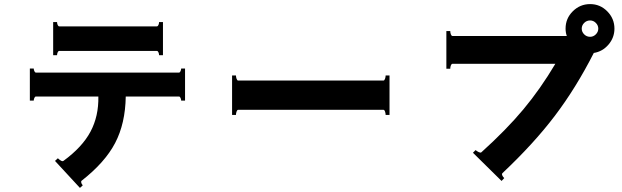

<svg xmlns="http://www.w3.org/2000/svg" viewBox="-20 -844 3040 939"><path d="M270 -595Q265 -595 262 -588Q259 -581 259 -574H240V-736H259Q259 -729 262 -722Q265 -715 270 -715H747Q752 -715 755 -722Q758 -729 758 -736H777V-574H758Q758 -581 755 -588Q752 -595 747 -595ZM885 -509V-352H866Q866 -358 863 -365Q860 -372 855 -372H595Q593 -240 543 -144.5Q493 -49 379 40Q377 41 377 45Q377 54 385 62L371 75L249 -57L263 -70Q269 -64 277 -59Q285 -54 290 -57Q382 -124 422.5 -200Q463 -276 461 -372H156Q151 -372 148 -365Q145 -358 145 -352H126V-509H145Q145 -503 148 -496Q151 -489 156 -489H855Q860 -489 863 -496Q866 -503 866 -509Z M1866 -475H1885V-282H1866Q1866 -290 1863 -298.5Q1860 -307 1855 -307H1145Q1140 -307 1137 -298.5Q1134 -290 1134 -282H1115V-475H1134Q1134 -467 1137 -458.5Q1140 -450 1145 -450H1855Q1860 -450 1863 -458.5Q1866 -467 1866 -475Z M2884 -585Q2797 -414 2693.5 -277.5Q2590 -141 2437 3L2435 7Q2435 16 2446 27L2433 41L2293 -97L2306 -110Q2313 -104 2321.5 -100Q2330 -96 2334 -99Q2456 -209 2539.5 -309Q2623 -409 2696 -532H2193Q2188 -532 2185 -524Q2182 -516 2182 -508H2163V-692H2182Q2182 -684 2185 -676Q2188 -668 2193 -668H2752Q2746 -685 2746 -704Q2746 -754 2781.5 -789Q2817 -824 2866 -824Q2915 -824 2950 -788.5Q2985 -753 2985 -704Q2985 -660 2956 -626Q2927 -592 2884 -585ZM2825 -704Q2825 -688 2837 -676Q2849 -664 2866 -664Q2882 -664 2894 -676Q2906 -688 2906 -704Q2906 -720 2894 -732Q2882 -744 2866 -744Q2849 -744 2837 -732Q2825 -720 2825 -704Z"/></svg>

Font: Aoboshi One
Style: Regular
Weight: 400
Designer: IKIMOJI
Foundry: Natsumi Matsuba
Version: Version 1.000; ttfautohint (v1.8.3)